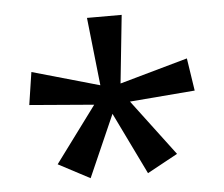

<svg xmlns="http://www.w3.org/2000/svg" viewBox="-40 -805 631 540"><g transform="rotate(-5 275.5 -535.0)"><path d="M322 -760H224L245 -568L55 -622L41 -530L223 -515L106 -357L195 -310L272 -485L357 -310L443 -357L324 -515L508 -530L494 -622L302 -568Z"/></g></svg>

Font: Noto Sans Arabic
Style: Regular
Weight: 400
Designer: Monotype Design Team, Nadine Chahine, Nizar Qandah and Khaled Hosny
Foundry: Monotype Imaging Inc.
Version: Version 2.012